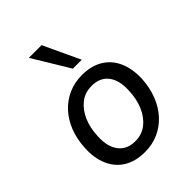

<svg xmlns="http://www.w3.org/2000/svg" viewBox="-221 -883 1005 1005"><g transform="rotate(-45 281.0 -380.5)"><path d="M256 9Q187 9 139 -20Q91 -49 67.5 -103Q44 -157 48 -228Q51 -291 71 -342.5Q91 -394 125.5 -431.5Q160 -469 206 -489.5Q252 -510 306 -510Q375 -510 423 -481Q471 -452 494.5 -398.5Q518 -345 515 -272Q511 -210 491 -158.5Q471 -107 436.5 -69.5Q402 -32 356.5 -11.5Q311 9 256 9ZM259 -67Q309 -67 344.5 -95Q380 -123 400.5 -170.5Q421 -218 423 -278Q427 -352 395.5 -393Q364 -434 302 -434Q253 -434 217.5 -406Q182 -378 161.5 -331Q141 -284 139 -223Q135 -150 167 -108.5Q199 -67 259 -67ZM297 -567 174 -770H268L363 -567Z"/></g></svg>

Font: Nunitoga
Style: Medium Italic
Weight: 500
Italic angle: -9°
Designer: Vernon Adams
Foundry: Vernon Adams
Version: Version 1.0